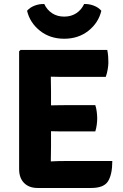

<svg xmlns="http://www.w3.org/2000/svg" viewBox="-20 -931 613 954"><path d="M538 -131Q538 -65 517.2 -31Q496.5 3 433 3H167Q124 3 99.5 -22Q75 -47 75 -90.5V-676L82 -683H513Q516.5 -665 517.5 -649.2Q518.5 -633.5 518.5 -620Q518.5 -606.5 515.2 -586.8Q512 -567 505.5 -549H301Q290 -549 271.2 -549.2Q252.5 -549.5 232.5 -550Q232.5 -529.5 233 -513.2Q233.5 -497 233.5 -477V-407.5Q253.5 -408 272 -408.2Q290.5 -408.5 301 -408.5H453.5Q458.5 -394 460.8 -375Q463 -356 463 -343Q463 -329.5 460.8 -311.5Q458.5 -293.5 453.5 -278H301Q290.5 -278 272 -278.2Q253.5 -278.5 233.5 -279V-202Q233.5 -182.5 233 -166.2Q232.5 -150 232.5 -130V-129Q249.5 -130 267.5 -130.5Q285.5 -131 306.5 -131ZM483.5 -877.5Q469.5 -818 419.5 -778.2Q369.5 -738.5 299 -738.5Q228.5 -738.5 178.5 -778.2Q128.5 -818 114.5 -877.5Q128.5 -894 152 -903Q175.5 -912 200 -911Q213.5 -882 239 -865.2Q264.5 -848.5 299 -848.5Q333.5 -848.5 359 -865.2Q384.5 -882 398 -911Q422.5 -912 446 -903Q469.5 -894 483.5 -877.5Z"/></svg>

Font: Signika SC
Style: Bold
Weight: 700
Designer: Anna Giedryś
Foundry: Anna Giedryś
Version: Version 2.000; ttfautohint (v1.8.3) -l 8 -r 50 -G 200 -x 9 -